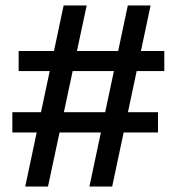

<svg xmlns="http://www.w3.org/2000/svg" viewBox="-20 -680 644 700"><path d="M306 0 446 -660H529L389 0ZM25 -197V-271H556V-197ZM72 0 212 -660H296L155 0ZM48 -421V-494H579V-421Z"/></svg>

Font: Bricolage Grotesque 16pt
Style: Regular
Weight: 400
Version: Version 1.001;gftools[0.9.33.dev8+g029e19f]